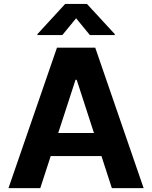

<svg xmlns="http://www.w3.org/2000/svg" viewBox="-20 -974 788 994"><path d="M371.1 -561 188.5 0H23.9L274.9 -727.1H473.1L723.6 0H559.1L377 -561ZM178.2 -166V-285.6H567.4V-166ZM574.2 -792.5H445.3L374 -879.4L302.7 -792.5H173.8V-797.4L317.4 -953.6H430.2L574.2 -797.4Z"/></svg>

Font: My Font
Style: Bold
Weight: 500
Designer: Rasmus Andersson
Foundry: rsms
Version: Version 0.001